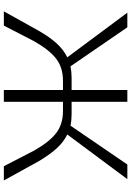

<svg xmlns="http://www.w3.org/2000/svg" viewBox="142 -840 698 1023"><g transform="rotate(90 491.5 -329.0)"><path d="M942 0H866L783 -161Q737 -242 690 -278.5Q643 -315 572 -315H523V0H460V-315H411Q340 -315 293 -278.5Q246 -242 200 -161L117 0H41L144 -185Q177 -243 211 -280.5Q245 -318 286 -338L48 -658H126L334 -355Q363 -361 394 -361H460V-658H523V-361H589Q622 -361 650 -355L857 -658H935L697 -338Q738 -318 771.5 -281Q805 -244 840 -185Z"/></g></svg>

Font: Ysabeau Semilight
Style: Regular
Weight: 300
Designer: Christian Thalmann (Catharsis Fonts)
Version: Version 0.003